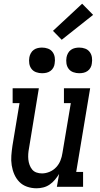

<svg xmlns="http://www.w3.org/2000/svg" viewBox="-20 -1005 540 1033"><path d="M177 8Q150 8 125.5 -0.5Q101 -9 84 -26.5Q67 -44 57 -67Q47 -90 43 -115.5Q39 -141 41 -167.5Q43 -194 47 -221L85 -450H48V-530H189L136 -207Q133 -192 132 -176.5Q131 -161 132.5 -146.5Q134 -132 139 -118Q144 -104 153 -93Q162 -82 176 -77Q190 -72 206 -72Q226 -72 246.5 -80.5Q267 -89 282 -105Q297 -121 305 -141Q313 -161 316 -182L361 -450H324V-530H465L390 -80H427V0H286L298 -69Q288 -53 275.5 -38Q263 -23 247 -12Q231 -1 212.5 3.5Q194 8 177 8ZM406 -611Q390 -611 374.5 -616.5Q359 -622 349.5 -634.5Q340 -647 337.5 -663.5Q335 -680 338 -697Q340 -708 346 -719Q352 -730 362 -737Q372 -744 383.5 -746.5Q395 -749 406 -749Q423 -749 438 -743.5Q453 -738 462.5 -725.5Q472 -713 474.5 -696.5Q477 -680 474 -663Q473 -652 467 -641Q461 -630 451 -623Q441 -616 429.5 -613.5Q418 -611 406 -611ZM206 -611Q190 -611 174.5 -616.5Q159 -622 149.5 -634.5Q140 -647 137.5 -663.5Q135 -680 138 -697Q140 -708 146 -719Q152 -730 162 -737Q172 -744 183.5 -746.5Q195 -749 206 -749Q223 -749 238 -743.5Q253 -738 262.5 -725.5Q272 -713 274.5 -696.5Q277 -680 274 -663Q273 -652 267 -641Q261 -630 251 -623Q241 -616 229.5 -613.5Q218 -611 206 -611ZM312 -791 265 -839 422 -985 481 -925Z"/></svg>

Font: Iosevka Slab Medium Oblique
Style: Regular
Weight: 500
Italic angle: -9°
Monospace: yes
Designer: Belleve Invis
Foundry: Belleve Invis
Version: Version 11.1.1; ttfautohint (v1.8.3)